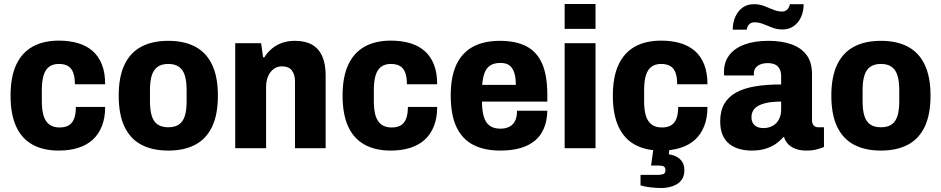

<svg xmlns="http://www.w3.org/2000/svg" viewBox="-20 -744 4725 964"><path d="M275 12Q197 12 143 -18Q89 -48 61 -109Q33 -170 33 -264Q33 -358 61.5 -419Q90 -480 144 -510Q198 -540 276 -540Q328 -540 371 -527.5Q414 -515 444.5 -488.5Q475 -462 491.5 -420.5Q508 -379 508 -321H356Q356 -357 347.5 -379.5Q339 -402 321 -412.5Q303 -423 276 -423Q246 -423 227 -409Q208 -395 199 -366Q190 -337 190 -291V-235Q190 -193 198.5 -164Q207 -135 227 -119.5Q247 -104 279 -104Q307 -104 325 -114.5Q343 -125 352 -148Q361 -171 361 -207H508Q508 -152 491.5 -110.5Q475 -69 445 -42Q415 -15 372 -1.5Q329 12 275 12Z M825 12Q745 12 689.5 -17.5Q634 -47 605 -108Q576 -169 576 -264Q576 -358 605 -419Q634 -480 689.5 -509.5Q745 -539 825 -539Q905 -539 960.5 -509.5Q1016 -480 1045 -419Q1074 -358 1074 -264Q1074 -169 1045 -108Q1016 -47 960.5 -17.5Q905 12 825 12ZM825 -105Q858 -105 878.5 -119Q899 -133 908 -162Q917 -191 917 -235V-291Q917 -336 908 -365Q899 -394 878.5 -408.5Q858 -423 825 -423Q792 -423 771.5 -408.5Q751 -394 742 -365Q733 -336 733 -291V-235Q733 -191 742 -162Q751 -133 771.5 -119Q792 -105 825 -105Z M1161 0V-527H1291L1301 -456H1307Q1324 -483 1347 -501.5Q1370 -520 1398.5 -529.5Q1427 -539 1461 -539Q1512 -539 1546 -520Q1580 -501 1597.5 -462.5Q1615 -424 1615 -366V0H1461V-337Q1461 -355 1456.5 -368.5Q1452 -382 1444.5 -391.5Q1437 -401 1424.5 -406Q1412 -411 1396 -411Q1372 -411 1354 -397.5Q1336 -384 1326 -361Q1316 -338 1316 -307V0Z M1942 12Q1864 12 1810 -18Q1756 -48 1728 -109Q1700 -170 1700 -264Q1700 -358 1728.5 -419Q1757 -480 1811 -510Q1865 -540 1943 -540Q1995 -540 2038 -527.5Q2081 -515 2111.5 -488.5Q2142 -462 2158.5 -420.5Q2175 -379 2175 -321H2023Q2023 -357 2014.5 -379.5Q2006 -402 1988 -412.5Q1970 -423 1943 -423Q1913 -423 1894 -409Q1875 -395 1866 -366Q1857 -337 1857 -291V-235Q1857 -193 1865.5 -164Q1874 -135 1894 -119.5Q1914 -104 1946 -104Q1974 -104 1992 -114.5Q2010 -125 2019 -148Q2028 -171 2028 -207H2175Q2175 -152 2158.5 -110.5Q2142 -69 2112 -42Q2082 -15 2039 -1.5Q1996 12 1942 12Z M2493 12Q2411 12 2355.5 -17Q2300 -46 2271.5 -107Q2243 -168 2243 -264Q2243 -360 2272 -420.5Q2301 -481 2356 -510Q2411 -539 2490 -539Q2569 -539 2622 -512Q2675 -485 2701.5 -425.5Q2728 -366 2728 -269V-234H2400Q2400 -189 2409 -158.5Q2418 -128 2438.5 -113Q2459 -98 2492 -98Q2513 -98 2529 -104Q2545 -110 2555.5 -121.5Q2566 -133 2571 -149.5Q2576 -166 2576 -188H2728Q2727 -139 2711.5 -101Q2696 -63 2666 -38Q2636 -13 2592.5 -0.5Q2549 12 2493 12ZM2401 -318H2570Q2570 -347 2565 -368Q2560 -389 2550.5 -402.5Q2541 -416 2526.5 -422Q2512 -428 2492 -428Q2462 -428 2442.5 -416Q2423 -404 2413.5 -379.5Q2404 -355 2401 -318Z M2815 -599V-724H2970V-599ZM2815 0V-527H2970V0Z M3299 12Q3221 12 3167 -18Q3113 -48 3085 -109Q3057 -170 3057 -264Q3057 -358 3085.5 -419Q3114 -480 3168 -510Q3222 -540 3300 -540Q3352 -540 3395 -527.5Q3438 -515 3468.5 -488.5Q3499 -462 3515.5 -420.5Q3532 -379 3532 -321H3380Q3380 -357 3371.5 -379.5Q3363 -402 3345 -412.5Q3327 -423 3300 -423Q3270 -423 3251 -409Q3232 -395 3223 -366Q3214 -337 3214 -291V-235Q3214 -193 3222.5 -164Q3231 -135 3251 -119.5Q3271 -104 3303 -104Q3331 -104 3349 -114.5Q3367 -125 3376 -148Q3385 -171 3385 -207H3532Q3532 -152 3515.5 -110.5Q3499 -69 3469 -42Q3439 -15 3396 -1.5Q3353 12 3299 12ZM3302 200Q3275 200 3245 196.5Q3215 193 3196 187V134H3281Q3300 134 3310.5 130Q3321 126 3321 111Q3321 97 3313 92Q3305 87 3283 87H3249L3265 -28H3345L3338 31Q3356 33 3374 41.5Q3392 50 3404 66.5Q3416 83 3416 111Q3416 138 3404.5 155.5Q3393 173 3375.5 182.5Q3358 192 3338.5 196Q3319 200 3302 200Z M3754 12Q3723 12 3694.5 4.5Q3666 -3 3643.5 -20Q3621 -37 3608.5 -65.5Q3596 -94 3596 -135Q3596 -187 3616.5 -222.5Q3637 -258 3676 -279.5Q3715 -301 3772 -310.5Q3829 -320 3902 -320V-362Q3902 -382 3895 -396.5Q3888 -411 3873.5 -419Q3859 -427 3835 -427Q3812 -427 3796 -420Q3780 -413 3772.5 -401.5Q3765 -390 3765 -374V-365H3616Q3615 -370 3615 -374Q3615 -378 3615 -383Q3615 -432 3641.5 -467Q3668 -502 3718 -520.5Q3768 -539 3838 -539Q3902 -539 3951 -522.5Q4000 -506 4028.5 -469.5Q4057 -433 4057 -371V-140Q4057 -124 4065 -114.5Q4073 -105 4088 -105H4117V-6Q4104 0 4081 6Q4058 12 4029 12Q3998 12 3975 3.5Q3952 -5 3937.5 -20Q3923 -35 3917 -55H3912Q3896 -36 3874 -21Q3852 -6 3822.5 3Q3793 12 3754 12ZM3813 -101Q3833 -101 3849.5 -107.5Q3866 -114 3877.5 -126Q3889 -138 3895.5 -155.5Q3902 -173 3902 -193V-234Q3852 -234 3818.5 -225Q3785 -216 3769 -199Q3753 -182 3753 -156Q3753 -138 3760.5 -125.5Q3768 -113 3781.5 -107Q3795 -101 3813 -101ZM3659 -595Q3659 -631 3672 -660Q3685 -689 3708.5 -706Q3732 -723 3766 -723Q3792 -723 3816 -714Q3840 -705 3862.5 -695.5Q3885 -686 3907 -686Q3922 -686 3932 -695.5Q3942 -705 3946 -723H4015Q4015 -688 4002.5 -659.5Q3990 -631 3966 -613.5Q3942 -596 3908 -596Q3882 -596 3858.5 -605Q3835 -614 3813 -623Q3791 -632 3768 -632Q3752 -632 3742 -622.5Q3732 -613 3729 -595Z M4403 12Q4323 12 4267.5 -17.5Q4212 -47 4183 -108Q4154 -169 4154 -264Q4154 -358 4183 -419Q4212 -480 4267.5 -509.5Q4323 -539 4403 -539Q4483 -539 4538.5 -509.5Q4594 -480 4623 -419Q4652 -358 4652 -264Q4652 -169 4623 -108Q4594 -47 4538.5 -17.5Q4483 12 4403 12ZM4403 -105Q4436 -105 4456.5 -119Q4477 -133 4486 -162Q4495 -191 4495 -235V-291Q4495 -336 4486 -365Q4477 -394 4456.5 -408.5Q4436 -423 4403 -423Q4370 -423 4349.5 -408.5Q4329 -394 4320 -365Q4311 -336 4311 -291V-235Q4311 -191 4320 -162Q4329 -133 4349.5 -119Q4370 -105 4403 -105Z"/></svg>

Font: Archivo SemiCondensed ExtraBold
Style: Regular
Weight: 800
Width: 4
Designer: Hector Gatti
Foundry: Omnibus-Type
Version: Version 2.001